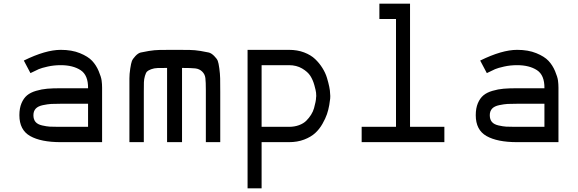

<svg xmlns="http://www.w3.org/2000/svg" viewBox="-20 -770 3130 1040"><path d="M309 0Q202 0 143.5 -33Q85 -66 85 -146Q85 -184 96.5 -211Q108 -238 126.5 -253.5Q145 -269 175.5 -278Q206 -287 236 -289.5Q266 -292 309 -292H457Q458 -363 416.5 -390Q375 -417 309 -417Q272 -417 238.5 -409.5Q205 -402 190 -395.5Q175 -389 145 -374L109 -442Q227 -500 309 -500Q369 -500 413 -482Q457 -464 479 -440.5Q501 -417 514.5 -385Q528 -353 530.5 -333.5Q533 -314 533 -295V0ZM309 -83H457V-208H309Q276 -208 257.5 -207Q239 -206 212.5 -200.5Q186 -195 173.5 -181.5Q161 -168 161 -146Q161 -123 172.5 -109.5Q184 -96 208.5 -90.5Q233 -85 250 -84Q267 -83 299 -83Q306 -83 309 -83Z M681 0V-273Q681 -321 681 -345Q681 -369 685.5 -398.5Q690 -428 694.5 -439.5Q699 -451 713.5 -466.5Q728 -482 742 -485.5Q756 -489 786.5 -494Q817 -499 846 -499.5Q875 -500 926 -500Q977 -500 1006.5 -499.5Q1036 -499 1066.5 -494Q1097 -489 1111 -485.5Q1125 -482 1140 -467Q1155 -452 1159.5 -440.5Q1164 -429 1168 -399.5Q1172 -370 1172.5 -345.5Q1173 -321 1173 -273V0H1095V-281Q1095 -326 1092.5 -347Q1090 -368 1075 -382.5Q1060 -397 1037.5 -399.5Q1015 -402 966 -402V0H885V-402Q852 -402 833.5 -401.5Q815 -401 799 -395Q783 -389 776.5 -382.5Q770 -376 765 -358.5Q760 -341 759.5 -324Q759 -307 759 -273V0Z M1321 250V-500H1545Q1591 -500 1627.5 -486Q1664 -472 1687 -450Q1710 -428 1726.5 -401.5Q1743 -375 1751 -348.5Q1759 -322 1763.5 -300Q1768 -278 1768 -264L1769 -250Q1769 -245 1768.5 -236Q1768 -227 1763.5 -201Q1759 -175 1751 -151.5Q1743 -128 1726.5 -99Q1710 -70 1687 -49Q1664 -28 1627.5 -14Q1591 0 1545 0H1397V250ZM1397 -83H1545Q1575 -83 1599.5 -92Q1624 -101 1639 -116Q1654 -131 1665 -148.5Q1676 -166 1681 -184Q1686 -202 1689 -217Q1692 -232 1692 -241L1693 -250Q1693 -257 1692 -268Q1691 -279 1683 -308Q1675 -337 1661 -359Q1647 -381 1616.5 -399Q1586 -417 1545 -417H1397Z M1939 0V-83H2125V-667H2035V-750H2201V-83H2387V0Z M2781 0Q2674 0 2615.5 -33Q2557 -66 2557 -146Q2557 -184 2568.5 -211Q2580 -238 2598.5 -253.5Q2617 -269 2647.5 -278Q2678 -287 2708 -289.5Q2738 -292 2781 -292H2929Q2930 -363 2888.5 -390Q2847 -417 2781 -417Q2744 -417 2710.5 -409.5Q2677 -402 2662 -395.5Q2647 -389 2617 -374L2581 -442Q2699 -500 2781 -500Q2841 -500 2885 -482Q2929 -464 2951 -440.5Q2973 -417 2986.5 -385Q3000 -353 3002.5 -333.5Q3005 -314 3005 -295V0ZM2781 -83H2929V-208H2781Q2748 -208 2729.5 -207Q2711 -206 2684.5 -200.5Q2658 -195 2645.5 -181.5Q2633 -168 2633 -146Q2633 -123 2644.5 -109.5Q2656 -96 2680.5 -90.5Q2705 -85 2722 -84Q2739 -83 2771 -83Q2778 -83 2781 -83Z"/></svg>

Font: Hermit Light
Style: Regular
Weight: 300
Designer: Pablo Caro
Version: Version 2.000;PS 002.000;hotconv 1.0.88;makeotf.lib2.5.64775